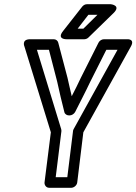

<svg xmlns="http://www.w3.org/2000/svg" viewBox="-20 -865 646 910"><path d="M244 -25 271 -243C271 -246 271 -250 270 -253L155 -629H212L251 -478C262 -428 272 -384 285 -334C287 -324 297 -318 307 -318H310C320 -318 331 -325 336 -334C361 -384 385 -429 408 -478L484 -629H537L329 -253C327 -250 326 -246 326 -243L299 -25ZM191 0C190 11 198 25 213 25H318C329 25 344 15 346 0L375 -238L600 -644C622 -683 581 -679 581 -679H473C463 -679 452 -673 447 -663L363 -496C349 -466 336 -440 320 -409C313 -437 307 -466 300 -496L256 -663C254 -672 245 -679 235 -679H123C80 -679 96 -644 96 -644L221 -238ZM442 -795 375 -729H348L399 -795ZM518 -803C556 -840 505 -845 505 -845H392C384 -845 376 -841 370 -834L279 -718C247 -678 295 -679 295 -679H380C386 -679 394 -682 399 -687Z"/></svg>

Font: Falling Sky
Style: CondOuObl
Weight: 400
Designer: Paul D. Hunt
Foundry: Adobe Systems Incorporated
Version: Version 1.02